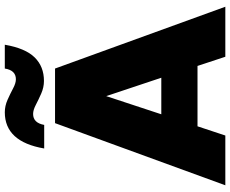

<svg xmlns="http://www.w3.org/2000/svg" viewBox="-99 -854 953 795"><g transform="rotate(-90 377.5 -456.5)"><path d="M540 0 502 -115.2H252L213.9 0H7.8L265.1 -705.1H491.2L747.1 0ZM160.2 -750Q188 -913.1 310.1 -913.1Q336.4 -913.1 362.1 -901.6Q387.7 -890.1 409.2 -878.7Q430.7 -867.2 446.8 -867.2Q483.9 -867.2 491.2 -913.1H589.8Q575.2 -828.1 537.4 -789.6Q499.5 -751 439.9 -751Q413.6 -751 387.9 -762.2Q362.3 -773.4 340.8 -784.7Q319.3 -795.9 303.2 -795.9Q266.1 -795.9 257.8 -750ZM453.1 -265.1 377 -493.2 301.8 -265.1Z"/></g></svg>

Font: Poppins ExtraBold
Style: Regular
Weight: 800
Designer: Ninad Kale (Devanagari), Jonny Pinhorn (Latin)
Foundry: Indian Type Foundry
Version: Version 3.200;PS 1.000;hotconv 16.6.54;makeotf.lib2.5.65590